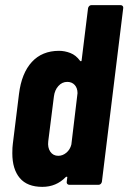

<svg xmlns="http://www.w3.org/2000/svg" viewBox="-20 -720 500 748"><path d="M336 -700H450Q455 -700 458 -696.5Q461 -693 460 -688L377 -12Q376 -7 372.5 -3.5Q369 0 364 0H250Q245 0 242 -3.5Q239 -7 240 -12L242 -28Q243 -31 241 -31.5Q239 -32 236 -30Q199 8 145 8Q86 8 57 -26.5Q28 -61 28 -123Q28 -147 30 -160L54 -354Q64 -435 104 -478.5Q144 -522 210 -522Q232 -522 254 -513.5Q276 -505 292 -483Q294 -481 296 -481.5Q298 -482 298 -485L323 -688Q324 -693 327.5 -696.5Q331 -700 336 -700ZM258 -157 282 -357Q282 -377 271 -389Q260 -401 242 -401Q222 -401 207.5 -385Q193 -369 190 -344L168 -170Q165 -145 176 -129Q187 -113 207 -113Q224 -113 238.5 -125Q253 -137 258 -157Z"/></svg>

Font: Barlow Condensed
Style: Bold Italic
Weight: 700
Width: 3
Italic angle: -7°
Designer: Jeremy Tribby
Foundry: Tribby Type
Version: Version 1.408